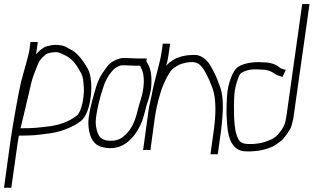

<svg xmlns="http://www.w3.org/2000/svg" viewBox="-43 -744 1545 946"><path d="M58 -112C58 -113 63 -132 72 -169C81 -206 93 -257 108 -322C114 -350 122 -373 130 -393C147 -433 146 -444 176 -470C186 -481 206 -487 234 -487C251 -487 276 -472 290 -465C317 -447 338 -420 355 -386C361 -377 366 -361 368 -338L370 -312C371 -298 370 -277 366 -250C364 -234 352 -186 335 -174C296 -144 247 -126 187 -120C139 -115 133 -112 58 -112ZM50 -76H71C90 -76 108 -77 128 -78C151 -80 162 -82 186 -85C250 -91 311 -114 356 -148C407 -187 423 -347 389 -406C375 -430 360 -455 336 -478C317 -496 308 -498 283 -512C271 -519 253 -523 228 -523C217 -523 203 -520 185 -515C166 -509 146 -489 134 -477C136 -486 137 -493 138 -498L143 -537H107L102 -498C98 -470 73 -388 62 -346C51 -304 20 -128 10 -60L-23 179C-23 182 -17 182 -5 181C7 182 13 182 13 179L44 -40C46 -53 48 -64 50 -76Z M628 -420H647L653 -408C673 -369 667 -306 651 -255C646 -241 639 -216 630 -180C617 -132 596 -96 567 -73C545 -53 515 -46 477 -53C459 -58 447 -68 441 -83C430 -107 426 -135 430 -165C436 -209 447 -257 464 -308C475 -347 494 -379 520 -405C528 -411 546 -422 557 -422H577ZM582 -458H562C553 -458 543 -455 531 -450C502 -438 490 -425 471 -397C452 -372 439 -344 430 -314C416 -264 402 -224 394 -164C391 -142 392 -119 397 -94C407 -49 431 -24 466 -18C489 -14 503 -11 534 -18C600 -34 649 -109 666 -175C672 -198 676 -214 679 -225C693 -266 701 -296 702 -316C706 -368 700 -405 686 -428L678 -442L680 -456H633Z M698 -4 720 -165C725 -199 733 -238 746 -281C757 -320 766 -334 779 -363C790 -383 799 -396 805 -402C813 -410 840 -427 853 -430C870 -434 873 -437 899 -438C948 -441 964 -396 984 -358C991 -345 1000 -318 1006 -304C1022 -255 1021 -181 1011 -107L994 16H1030L1047 -107C1050 -129 1051 -149 1053 -171C1058 -233 1054 -283 1040 -320C1036 -330 1032 -340 1029 -349C1019 -376 1004 -403 991 -426C972 -453 950 -469 925 -473C918 -474 904 -473 884 -472C871 -471 860 -468 848 -465C820 -457 796 -442 775 -420C780 -430 785 -456 791 -499L795 -529H759L755 -499C744 -421 720 -362 704 -274C699 -249 692 -224 689 -200L662 -4L680 -6C683 -5 685 -5 688 -5C691 -5 695 -5 698 -4Z M1446 -724 1370 -184C1363 -132 1357 -118 1327 -82C1322 -76 1314 -69 1302 -61C1297 -58 1285 -53 1265 -46C1231 -33 1166 -30 1148 -41C1136 -47 1126 -64 1119 -92C1110 -129 1107 -209 1112 -281C1114 -305 1120 -332 1132 -363C1136 -374 1141 -382 1148 -386C1169 -398 1196 -404 1228 -402C1234 -402 1240 -401 1246 -401C1262 -401 1276 -398 1287 -394C1305 -387 1308 -379 1325 -373L1349 -365L1365 -399L1341 -407C1338 -408 1336 -410 1334 -412C1314 -429 1286 -437 1252 -437C1246 -437 1241 -437 1235 -438C1190 -438 1155 -430 1131 -415C1111 -402 1095 -370 1082 -318C1076 -294 1073 -248 1073 -182C1074 -168 1075 -152 1076 -133C1081 -50 1108 -6 1157 1C1168 2 1185 3 1208 1C1241 -1 1272 -9 1303 -23C1311 -27 1324 -36 1343 -51C1353 -59 1368 -78 1387 -109C1392 -117 1396 -133 1402 -159L1482 -724Z"/></svg>

Font: Reckless Catfish
Style: It
Weight: 400
Foundry: Cannot Into Space Fonts
Version: Version 0.2894